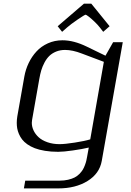

<svg xmlns="http://www.w3.org/2000/svg" viewBox="-20 -812 707 1040"><path d="M468.8 -57.1 542.5 -477.1 423.3 -522Q373 -541.5 332.5 -541.5Q305.7 -541.5 283.7 -532.5Q261.7 -523.4 247.1 -509Q232.4 -494.6 221.2 -473.6Q210 -452.6 203.6 -431.4Q197.3 -410.2 192.9 -384.3L153.8 -162.6Q152.3 -154.8 152.3 -147Q152.3 -125.5 161.9 -105.2Q171.4 -85 189.5 -68.4Q207.5 -51.8 237.1 -41.5Q266.6 -31.2 302.2 -31.2Q331.5 -31.2 385 -39.6Q438.5 -47.9 468.8 -57.1ZM645 -583.5 531.2 59.6Q519 128.4 454.1 168.5Q389.2 208.5 295.9 208.5H109.4L116.7 166.5H303.2Q328.1 166.5 348.9 161.6Q369.6 156.7 384 149.4Q398.4 142.1 409.9 130.4Q421.4 118.7 428 107.9Q434.6 97.2 439.9 82.8Q445.3 68.4 447.5 58.6Q449.7 48.8 452.1 35.6L460.9 -12.7Q425.8 -4.4 375 2.9Q324.2 10.3 294.9 10.3Q255.9 10.3 223.4 4.9Q190.9 -0.5 168.2 -9.3Q145.5 -18.1 127.9 -30.5Q110.4 -43 99.9 -56.6Q89.4 -70.3 82.5 -86.4Q75.7 -102.5 73.2 -116.9Q70.8 -131.3 70.8 -146.5Q70.8 -163.6 73.7 -181.2L111.8 -397Q118.7 -436 135.5 -470.9Q152.3 -505.9 177.7 -533.4Q203.1 -561 239.5 -577.4Q275.9 -593.8 318.4 -593.8Q379.4 -593.8 449.7 -559.6L551.3 -510.3L592.8 -583.5ZM474.6 -792 573.7 -669.9 539.1 -639.6 520.5 -663.6Q508.3 -679.2 490.5 -696Q472.7 -712.9 459.7 -722.7Q446.8 -732.4 443.8 -732.4Q439 -732.4 400.4 -706.1Q361.8 -679.7 343.8 -663.6L316.4 -639.6L292.5 -669.9L434.6 -792Z"/></svg>

Font: Resagnicto
Style: Italic
Weight: 500
Italic angle: -10°
Version: Version 0.999